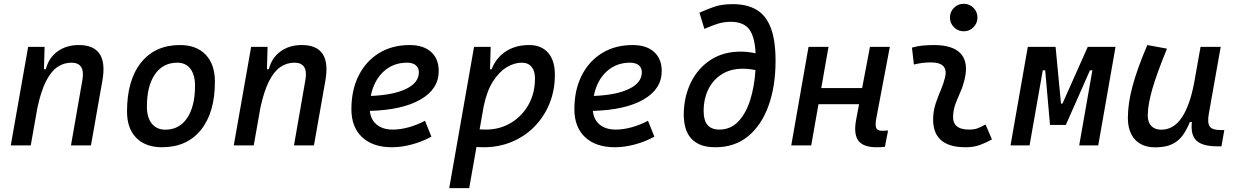

<svg xmlns="http://www.w3.org/2000/svg" viewBox="-20 -764 6485 1009"><path d="M36.6 0 127.9 -517.6H214.4L210.9 -399.9H220.7Q236.3 -460.9 282.7 -494.1Q329.1 -527.3 394 -527.3Q551.3 -527.3 518.1 -340.3L458 0H353L413.1 -344.2Q428.7 -434.6 355 -434.6Q315.9 -434.6 282.5 -412.4Q249 -390.1 222.4 -338.4Q195.8 -286.6 176.8 -198.7L141.6 0Z M831.1 9.8Q744.6 9.8 696 -39.8Q647.5 -89.4 647.5 -177.7Q647.5 -342.8 721.2 -435.1Q794.9 -527.3 925.8 -527.3Q1012.2 -527.3 1060.8 -476.6Q1109.4 -425.8 1109.4 -335Q1109.4 -172.4 1035.9 -81.3Q962.4 9.8 831.1 9.8ZM849.1 -82.5Q922.4 -82.5 963.6 -143.8Q1004.9 -205.1 1004.9 -314Q1004.9 -370.6 980.5 -402.6Q956.1 -434.6 911.6 -434.6Q836.4 -434.6 794.2 -373.5Q752 -312.5 752 -203.6Q752 -146.5 777.6 -114.5Q803.2 -82.5 849.1 -82.5Z M1208.5 0 1299.8 -517.6H1386.2L1382.8 -399.9H1392.6Q1408.2 -460.9 1454.6 -494.1Q1501 -527.3 1565.9 -527.3Q1723.1 -527.3 1689.9 -340.3L1629.9 0H1524.9L1585 -344.2Q1600.6 -434.6 1526.9 -434.6Q1487.8 -434.6 1454.3 -412.4Q1420.9 -390.1 1394.3 -338.4Q1367.7 -286.6 1348.6 -198.7L1313.5 0Z M2044.4 -83Q2083.5 -83 2127.9 -95.2Q2172.4 -107.4 2213.4 -129.4L2247.1 -45.9Q2199.2 -19.5 2144.5 -4.9Q2089.8 9.8 2040 9.8Q1939.5 9.8 1883.1 -43Q1826.7 -95.7 1826.7 -189.9Q1826.7 -291.5 1865 -367.2Q1903.3 -442.9 1972.2 -485.1Q2041 -527.3 2132.8 -527.3Q2205.1 -527.3 2245.4 -491.2Q2285.6 -455.1 2285.6 -390.6Q2285.6 -296.4 2190.2 -241.2Q2094.7 -186 1923.8 -181.2Q1928.2 -134.8 1960 -108.9Q1991.7 -83 2044.4 -83ZM1928.7 -259.8Q2048.3 -264.6 2114.7 -297.1Q2181.2 -329.6 2181.2 -384.3Q2181.2 -407.7 2165 -421.1Q2148.9 -434.6 2119.1 -434.6Q2045.4 -434.6 1994.9 -387.2Q1944.3 -339.8 1928.7 -259.8Z M2445.8 224.6H2340.8L2471.2 -517.6H2558.6L2555.2 -399.9H2563.5Q2587.4 -460.9 2638.4 -494.1Q2689.5 -527.3 2761.2 -527.3Q2825.2 -527.3 2860.6 -486.6Q2896 -445.8 2896 -371.1Q2896 -289.6 2867.9 -220.2Q2839.8 -150.9 2789.1 -99.1Q2738.3 -47.4 2670.2 -18.8Q2602.1 9.8 2522 9.8Q2503.4 9.8 2483.9 8.8ZM2500.5 -84Q2516.1 -83 2532.7 -83Q2606.4 -83 2665 -118.2Q2723.6 -153.3 2757.6 -214.1Q2791.5 -274.9 2791.5 -351.6Q2791.5 -391.1 2773.4 -412.8Q2755.4 -434.6 2722.2 -434.6Q2683.1 -434.6 2643.3 -410.9Q2603.5 -387.2 2571 -336.7Q2538.6 -286.1 2522 -206.1Z M3216.3 -83Q3255.4 -83 3299.8 -95.2Q3344.2 -107.4 3385.3 -129.4L3418.9 -45.9Q3371.1 -19.5 3316.4 -4.9Q3261.7 9.8 3211.9 9.8Q3111.3 9.8 3054.9 -43Q2998.5 -95.7 2998.5 -189.9Q2998.5 -291.5 3036.9 -367.2Q3075.2 -442.9 3144 -485.1Q3212.9 -527.3 3304.7 -527.3Q3377 -527.3 3417.2 -491.2Q3457.5 -455.1 3457.5 -390.6Q3457.5 -296.4 3362.1 -241.2Q3266.6 -186 3095.7 -181.2Q3100.1 -134.8 3131.8 -108.9Q3163.6 -83 3216.3 -83ZM3100.6 -259.8Q3220.2 -264.6 3286.6 -297.1Q3353 -329.6 3353 -384.3Q3353 -407.7 3336.9 -421.1Q3320.8 -434.6 3291 -434.6Q3217.3 -434.6 3166.7 -387.2Q3116.2 -339.8 3100.6 -259.8Z M3739.7 9.8Q3686.5 9.8 3653.3 -6.3Q3620.1 -22.5 3602.5 -48.6Q3585 -74.7 3578.9 -106Q3572.8 -137.2 3573.2 -167.5Q3575.2 -259.8 3612.1 -333.3Q3648.9 -406.7 3715.3 -449.7Q3781.7 -492.7 3871.6 -492.7Q3910.2 -492.7 3950.7 -483.9Q3946.8 -571.8 3916.7 -610.6Q3886.7 -649.4 3819.8 -649.4Q3784.2 -649.4 3752.9 -639.6Q3721.7 -629.9 3681.6 -612.3L3655.8 -697.3Q3694.3 -714.8 3733.9 -728.5Q3773.4 -742.2 3831.1 -742.2Q3905.3 -742.2 3955.1 -713.1Q4004.9 -684.1 4030.3 -618.7Q4055.7 -553.2 4055.7 -444.8Q4055.7 -311 4018.8 -208.5Q3981.9 -106 3911.6 -48.1Q3841.3 9.8 3739.7 9.8ZM3950.2 -395.5Q3916.5 -402.8 3884.3 -402.8Q3817.9 -402.8 3772 -373Q3726.1 -343.3 3702.1 -293.9Q3678.2 -244.6 3677.7 -185.5Q3677.2 -130.9 3698.5 -106.9Q3719.7 -83 3759.8 -83Q3819.3 -83 3859.9 -125.5Q3900.4 -168 3922.6 -239Q3944.8 -310.1 3950.2 -395.5Z M4138.2 0 4229 -517.6H4334L4295.9 -301.3H4510.7L4551.8 -517.6H4656.2L4585 -141.6Q4578.6 -106 4584.7 -91.3Q4590.8 -76.7 4616.7 -76.7Q4630.4 -76.7 4647 -78.1L4630.4 7.3Q4621.1 8.8 4610.1 9.3Q4599.1 9.8 4585.9 9.8Q4516.6 9.8 4490.7 -25.1Q4464.8 -60.1 4479.5 -136.7L4494.6 -216.3H4281.2L4243.2 0Z M5159.2 -109.9 5192.9 -31.2Q5163.1 -14.2 5129.9 -2.2Q5096.7 9.8 5053.7 9.8Q4874 9.8 4884.3 -153.3Q4886.7 -189.9 4898.7 -224.6Q4910.6 -259.3 4924.6 -292Q4938.5 -324.7 4945.8 -355Q4966.8 -436 4872.1 -436Q4825.7 -436 4782.7 -424.8L4772.5 -513.7Q4801.3 -522 4830.1 -524.7Q4858.9 -527.3 4887.7 -527.3Q4988.8 -527.3 5029.8 -481.2Q5070.8 -435.1 5048.8 -345.2Q5040.5 -310.5 5027.1 -280.5Q5013.7 -250.5 5002.4 -221.2Q4991.2 -191.9 4988.8 -157.7Q4983.4 -83 5072.8 -83Q5097.2 -83 5115.5 -89.1Q5133.8 -95.2 5159.2 -109.9ZM5044.4 -599.6Q5014.6 -599.6 4993.4 -620.8Q4972.2 -642.1 4972.2 -671.9Q4972.2 -702.1 4993.4 -723.1Q5014.6 -744.1 5044.4 -744.1Q5074.7 -744.1 5095.7 -723.1Q5116.7 -702.1 5116.7 -671.9Q5116.7 -642.1 5095.7 -620.8Q5074.7 -599.6 5044.4 -599.6Z M5290.5 0 5381.3 -517.6H5527.3L5555.7 -219.7H5563.5L5696.3 -517.6H5842.3L5751.5 0H5651.4L5720.7 -394.5H5708L5581.1 -107.4H5498L5472.7 -394.5H5460L5390.6 0Z M6050.8 10.3Q5982.4 10.3 5944.8 -30.5Q5907.2 -71.3 5907.2 -145Q5907.2 -219.7 5931.4 -310.3Q5955.6 -400.9 6009.3 -527.3L6112.8 -508.3Q6059.6 -378.9 6035.6 -295.7Q6011.7 -212.4 6011.7 -157.2Q6011.7 -121.6 6030.3 -102.1Q6048.8 -82.5 6082.5 -82.5Q6147.5 -82.5 6189.9 -145.3Q6232.4 -208 6254.9 -325.7V-325.2L6289.1 -517.6H6395L6332.5 -165.5Q6324.2 -118.7 6337.2 -99.6Q6350.1 -80.6 6393.1 -80.6H6414.1L6398.9 4.9H6376Q6298.8 4.9 6267.3 -25.4Q6235.8 -55.7 6243.7 -122.6H6232.9Q6216.3 -81.5 6194.6 -51.8Q6172.9 -22 6138.7 -5.9Q6104.5 10.3 6050.8 10.3Z"/></svg>

Font: Cascadia Mono
Style: Italic
Weight: 400
Italic angle: -10°
Monospace: yes
Designer: Aaron Bell
Foundry: Saja Typeworks
Version: Version 2404.023; ttfautohint (v1.8.4)